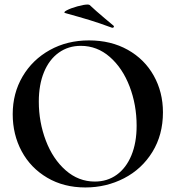

<svg xmlns="http://www.w3.org/2000/svg" viewBox="-20 -814 775 846"><path d="M36 -311Q36 -403 79.5 -477Q123 -551 199.5 -593.5Q276 -636 372 -636Q469 -636 543 -594.5Q617 -553 657.5 -480.5Q698 -408 698 -319Q698 -220 651.5 -144.5Q605 -69 526.5 -28.5Q448 12 356 12Q261 12 188 -31Q115 -74 75.5 -147.5Q36 -221 36 -311ZM582 -260Q582 -352 551 -433Q520 -514 464 -563Q408 -612 336 -612Q281 -612 239 -582Q197 -552 174 -496.5Q151 -441 151 -366Q151 -276 182 -194.5Q213 -113 269.5 -63.5Q326 -14 398 -14Q453 -14 494.5 -44Q536 -74 559 -129.5Q582 -185 582 -260ZM269 -756Q256 -759 274 -768.5Q292 -778 321 -786Q350 -794 366 -794Q371 -794 375 -792Q399 -769 443 -732L480 -701Q482 -700 482 -697Q482 -694 479 -692.5Q476 -691 473 -692Q416 -713 375 -725.5Q334 -738 269 -756Z"/></svg>

Font: Cormorant Upright
Style: Bold
Weight: 700
Designer: Christian Thalmann (Catharsis Fonts)
Foundry: Catharsis Fonts
Version: Version 3.302